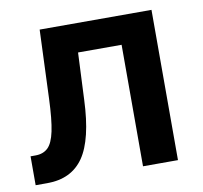

<svg xmlns="http://www.w3.org/2000/svg" viewBox="-66 -617 726 687"><g transform="rotate(-10 297.0 -273.0)"><path d="M9.8 0V-105H27.8Q55.7 -105 73 -121.3Q90.3 -137.7 99.1 -179.4Q107.9 -221.2 110.8 -296.9L120.6 -545.9H526.9V0H399.9V-441.4H241.7L233.9 -270.5Q228 -127.4 184.1 -63.7Q140.1 0 52.2 0Z"/></g></svg>

Font: Inter SemiBold
Style: Regular
Weight: 600
Designer: Rasmus Andersson
Foundry: rsms
Version: Version 4.001;git-9221beed3